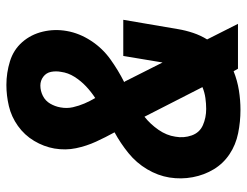

<svg xmlns="http://www.w3.org/2000/svg" viewBox="-108 -676 791 616"><g transform="rotate(-90 288.0 -367.5)"><path d="M244 8Q275 8 306.5 3Q338 -2 368 -14L376 0H520L470 -99Q483 -120 491 -144Q499 -168 503 -192L533 -368H417L396 -242L335 -363Q334 -364 333 -365Q371 -384 406.5 -409.5Q442 -435 466 -472Q490 -509 497 -549Q504 -588 495 -626Q486 -664 461.5 -692Q437 -720 400 -731.5Q363 -743 324 -743Q290 -743 256 -735Q222 -727 192.5 -706Q163 -685 144.5 -654Q126 -623 120 -589Q114 -553 121 -519.5Q128 -486 142 -455.5Q156 -425 172 -396Q137 -377 105.5 -351.5Q74 -326 53.5 -291.5Q33 -257 27 -220Q21 -182 28 -145Q35 -108 53.5 -77.5Q72 -47 102 -27Q132 -7 169 0.5Q206 8 244 8ZM282 -458Q272 -475 264.5 -492.5Q257 -510 252.5 -529.5Q248 -549 252 -570Q255 -587 264 -602.5Q273 -618 289 -626Q305 -634 322 -634Q338 -634 350.5 -624.5Q363 -615 366 -599.5Q369 -584 366 -568Q363 -545 350 -524.5Q337 -504 319.5 -487.5Q302 -471 282 -458ZM247 -102Q219 -102 195 -112.5Q171 -123 162 -148.5Q153 -174 158 -201Q162 -229 180 -255Q198 -281 222 -300L317 -114Q300 -107 282 -104.5Q264 -102 247 -102Z"/></g></svg>

Font: Iosevka Sparkle Heavy Oblique
Style: Regular
Weight: 900
Italic angle: -9°
Designer: Belleve Invis
Foundry: Belleve Invis
Version: Version 4.5.0; ttfautohint (v1.8.3)